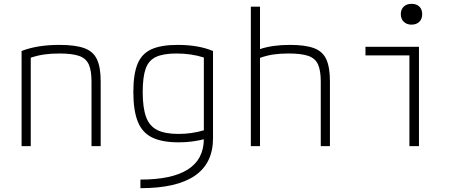

<svg xmlns="http://www.w3.org/2000/svg" viewBox="-20 -765 2440 1005"><path d="M93 -498Q174 -530 291 -530Q374 -530 421 -513Q468 -496 487.5 -454.5Q507 -413 507 -340V0H459V-338Q459 -396 444.5 -428Q430 -460 393.5 -472.5Q357 -485 291 -485Q247 -485 212 -480Q177 -475 141 -463V0H93Z M715 175Q1045 175 1047 -36Q1019 -29 986.5 -24.5Q954 -20 915 -20Q828 -20 776 -45.5Q724 -71 701 -129Q678 -187 678 -284Q678 -377 700 -430.5Q722 -484 772.5 -507Q823 -530 910 -530Q1019 -530 1095 -498V-41Q1095 220 715 220ZM1047 -83V-464Q981 -485 904 -485Q835 -485 796.5 -467Q758 -449 742.5 -405.5Q727 -362 727 -283Q727 -201 744.5 -153Q762 -105 803 -84.5Q844 -64 914 -64Q984 -64 1047 -83Z M1659 -338Q1659 -396 1644.5 -428Q1630 -460 1593.5 -472.5Q1557 -485 1491 -485Q1447 -485 1412 -480Q1377 -475 1341 -462V0H1293V-730H1341V-508Q1406 -530 1497 -530Q1578 -530 1623.5 -513Q1669 -496 1688 -454.5Q1707 -413 1707 -340V0H1659Z M2123 0V-475H1893V-520H2173V0ZM2134 -636Q2109 -636 2093.5 -651Q2078 -666 2078 -691Q2078 -716 2093.5 -730.5Q2109 -745 2134 -745Q2160 -745 2175 -730.5Q2190 -716 2190 -691Q2190 -666 2175 -651Q2160 -636 2134 -636Z"/></svg>

Font: M PLUS Code Latin 60 Light
Style: Regular
Weight: 300
Width: 7
Monospace: yes
Designer: Coji Morishita
Foundry: UNDERFOREST DESIGN
Version: Version 1.005; ttfautohint (v1.8.3)